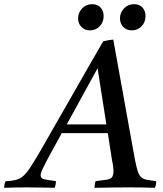

<svg xmlns="http://www.w3.org/2000/svg" viewBox="-104 -896 780 917"><path d="M431 -131 411 -260H191L122 -134Q109 -109 99.5 -89.5Q90 -70 90 -59Q90 -44 106.5 -40Q123 -36 163 -31Q163 -14 157 1Q143 0 117 0Q91 0 65 -0.5Q39 -1 24 -1Q-4 -1 -29 -0.5Q-54 0 -84 1Q-84 -15 -78 -30Q-48 -32 -29 -36.5Q-10 -41 6 -54.5Q22 -68 42 -98.5Q62 -129 94 -184Q122 -233 159 -298Q196 -363 237 -434Q278 -505 317 -574Q356 -643 389 -699Q403 -702 414.5 -704Q426 -706 437 -707L540 -136Q547 -100 553.5 -79.5Q560 -59 570 -50Q580 -41 597 -37.5Q614 -34 642 -31Q642 -14 636 1Q612 0 578 -0.5Q544 -1 511 -1Q482 -1 435 -0.5Q388 0 347 1Q348 -7 349 -15.5Q350 -24 353 -31Q389 -35 407 -38Q425 -41 431.5 -50.5Q438 -60 438 -81Q438 -86 437 -96.5Q436 -107 431 -131ZM215 -302H404L362 -570ZM325 -751Q300 -751 284.5 -767.5Q269 -784 269 -808Q269 -836 288.5 -856Q308 -876 336 -876Q362 -876 376.5 -860Q391 -844 391 -819Q391 -791 372.5 -771Q354 -751 325 -751ZM525 -751Q500 -751 484.5 -767.5Q469 -784 469 -808Q469 -836 488.5 -856Q508 -876 536 -876Q562 -876 576.5 -860Q591 -844 591 -819Q591 -791 572.5 -771Q554 -751 525 -751Z"/></svg>

Font: Tiro Bangla
Style: Italic
Weight: 400
Italic angle: -11°
Designer: Bangla: John Hudson & Fiona Ross, assisted by Neelakash Kshetrimayum. Latin: John Hudson with Paul Hanslow, assisted by 
Foundry: Tiro Typeworks Ltd.
Version: Version 1.60